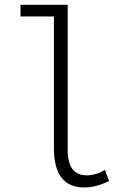

<svg xmlns="http://www.w3.org/2000/svg" viewBox="-20 -786 540 819"><path d="M339.8 13.7Q210 13.7 210 -153.3V-715.8H67.4V-765.6H268.6V-146.5Q268.6 -38.1 349.6 -38.1Q388.7 -38.1 427.7 -61.5L445.3 -13.7Q388.7 13.7 339.8 13.7Z"/></svg>

Font: GenEi Gothic M Light
Style: Regular
Weight: 300
Designer: o_tamon (Modified); [Source Han Sans]
Ryoko NISHIZUKA  (kana & ideographs); Paul D. Hunt (Latin, Greek & Cyrillic); Wenl
Version: Version 1.1a;Original Version 1.004